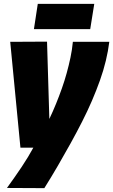

<svg xmlns="http://www.w3.org/2000/svg" viewBox="-20 -765 587 996"><path d="M358 -548H547Q541 -500 529 -450Q517 -400 498.5 -348Q480 -296 457 -242.5Q434 -189 406 -134Q378 -79 346.5 -22Q315 35 281 93.5Q247 152 210 211L16 210Q59 151 93 100Q127 49 153 1H86L33 -548L224 -549L236 -148Q255 -188 271 -227.5Q287 -267 301 -306.5Q315 -346 326 -386Q337 -426 345.5 -466Q354 -506 358 -548ZM156 -614 176 -745H469L448 -614Z"/></svg>

Font: Georama ExtraCondensed Thin ExtraBold
Style: Italic
Weight: 800
Italic angle: -9°
Version: Version 1.001